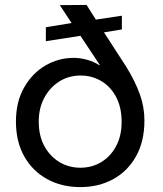

<svg xmlns="http://www.w3.org/2000/svg" viewBox="-20 -751 664 783"><path d="M308 12Q231 12 171.5 -21Q112 -54 78.5 -114Q45 -174 45 -255Q45 -336 78.5 -394.5Q112 -453 165.5 -484Q219 -515 280 -515Q308 -515 336 -507Q364 -499 385 -485L387 -486L308 -605L167 -583V-640L272 -657L224 -730L333 -731L371 -671L477 -687V-631L404 -619L496 -477Q532 -418 550.5 -366Q569 -314 569 -260Q569 -174 534.5 -113Q500 -52 441 -20Q382 12 308 12ZM308 -67Q355 -67 393 -90Q431 -113 453.5 -155Q476 -197 476 -254Q476 -314 453 -356.5Q430 -399 392 -421Q354 -443 309 -443Q260 -443 221.5 -418.5Q183 -394 160.5 -352Q138 -310 138 -255Q138 -197 161 -155Q184 -113 222.5 -90Q261 -67 308 -67Z"/></svg>

Font: MuseoModerno
Style: Regular
Weight: 400
Designer: Pablo Cosgaya, Héctor Gatti, Marcela Romero, and the Authors of The MuseoModerno Project.
Foundry: Omnibus-Type Team
Version: Version 1.001